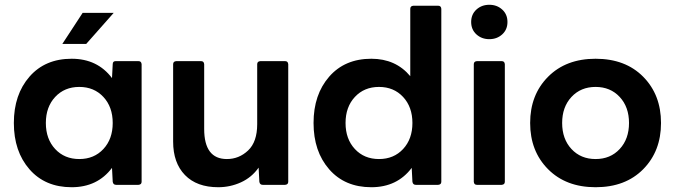

<svg xmlns="http://www.w3.org/2000/svg" viewBox="-20 -774 2826 804"><path d="M312 -108Q374 -108 413 -150Q452 -192 452 -259Q452 -326 413 -368Q374 -410 312 -410Q250 -410 211 -368Q172 -326 172 -259Q172 -192 211 -150Q250 -108 312 -108ZM280 10Q169 10 103.5 -65Q38 -140 38 -259Q38 -378 103.5 -453Q169 -528 280 -528Q388 -528 449 -447L452 -505Q452 -518 464 -518H560Q572 -518 573 -505V-13Q573 -1 560 0H466Q454 0 452 -13L449 -71Q388 10 280 10ZM341 -590H241L326 -720H456Z M894 10Q804 10 754.5 -41Q705 -92 705 -181V-505Q705 -517 718 -518H822Q834 -518 835 -505V-234Q835 -108 930 -108Q981 -108 1019 -144Q1057 -180 1057 -254V-505Q1057 -517 1070 -518H1174Q1186 -518 1187 -505V-13Q1187 -1 1174 0H1080Q1068 0 1066 -13L1063 -72Q1034 -31 989 -10.5Q944 10 894 10Z M1535 10Q1424 10 1358.5 -65Q1293 -140 1293 -259Q1293 -378 1358.5 -453Q1424 -528 1535 -528Q1637 -528 1698 -455V-737Q1698 -749 1711 -750H1815Q1827 -750 1828 -737V-13Q1828 -1 1815 0H1721Q1709 0 1707 -13L1704 -71Q1643 10 1535 10ZM1567 -108Q1629 -108 1668 -150Q1707 -192 1707 -259Q1707 -326 1668 -368Q1629 -410 1567 -410Q1505 -410 1466 -368Q1427 -326 1427 -259Q1427 -192 1466 -150Q1505 -108 1567 -108Z M2029 -610Q1997 -610 1975 -630Q1953 -650 1953 -682Q1953 -714 1975 -734Q1997 -754 2029 -754Q2061 -754 2083 -734Q2105 -714 2105 -682Q2105 -650 2083 -630Q2061 -610 2029 -610ZM2081 0H1977Q1965 0 1964 -13V-505Q1964 -517 1977 -518H2081Q2093 -518 2094 -505V-13Q2094 -1 2081 0Z M2474 10Q2350 10 2275 -65.5Q2200 -141 2200 -259Q2200 -377 2275 -452.5Q2350 -528 2474 -528Q2599 -528 2673.5 -452.5Q2748 -377 2748 -259Q2748 -141 2673.5 -65.5Q2599 10 2474 10ZM2474 -108Q2536 -108 2575 -150Q2614 -192 2614 -259Q2614 -326 2575 -368Q2536 -410 2474 -410Q2412 -410 2373 -368Q2334 -326 2334 -259Q2334 -192 2373 -150Q2412 -108 2474 -108Z"/></svg>

Font: YamahaIndonesia935. App
Style: Bold
Weight: 700
Designer: Dalton Maag Ltd
Foundry: Dalton Maag Ltd
Version: Version 1.002; January 01, 2024; Regular/Italic